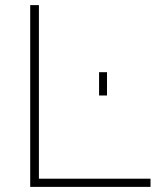

<svg xmlns="http://www.w3.org/2000/svg" viewBox="-20 -730 631 750"><path d="M568 0H98V-710H132V-32H568ZM398 -357H367V-448H398Z"/></svg>

Font: Raleway
Style: ExtraLight
Weight: 200
Designer: Matt McInerney, Pablo Impallari, Rodrigo Fuenzalida
Foundry: Matt McInerney, Pablo Impallari, Rodrigo Fuenzalida
Version: Version 2.001